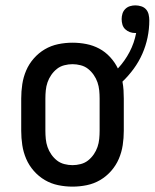

<svg xmlns="http://www.w3.org/2000/svg" viewBox="-20 -687 576 715"><path d="M250 8Q223 8 196.5 2.5Q170 -3 147 -16.5Q124 -30 106 -50.5Q88 -71 77.5 -95.5Q67 -120 63 -146.5Q59 -173 59 -200V-320Q59 -347 63 -373.5Q67 -400 77.5 -424.5Q88 -449 106 -469.5Q124 -490 147 -503.5Q170 -517 196.5 -522.5Q223 -528 250 -528Q276 -528 301.5 -523Q327 -518 349.5 -506Q372 -494 390 -474.5Q408 -455 419 -432Q445 -460 462.5 -493.5Q480 -527 487 -564H484Q473 -564 463.5 -567.5Q454 -571 446.5 -578Q439 -585 436 -595Q433 -605 433 -616Q433 -626 436 -636Q439 -646 446.5 -653.5Q454 -661 464 -664Q474 -667 484 -667Q495 -667 506 -663.5Q517 -660 524 -652Q531 -644 533.5 -633Q536 -622 536 -611Q536 -579 529.5 -547.5Q523 -516 510 -486.5Q497 -457 478 -431Q459 -405 436 -383Q439 -367 440 -351.5Q441 -336 441 -320V-200Q441 -173 437 -146.5Q433 -120 422.5 -95.5Q412 -71 394 -50.5Q376 -30 353 -16.5Q330 -3 303.5 2.5Q277 8 250 8ZM250 -72Q265 -72 280.5 -76Q296 -80 308 -89.5Q320 -99 329 -112Q338 -125 343 -139.5Q348 -154 349.5 -169.5Q351 -185 351 -200V-320Q351 -335 349.5 -350.5Q348 -366 343 -380.5Q338 -395 329 -408Q320 -421 308 -430.5Q296 -440 280.5 -444Q265 -448 250 -448Q235 -448 219.5 -444Q204 -440 192 -430.5Q180 -421 171 -408Q162 -395 157 -380.5Q152 -366 150.5 -350.5Q149 -335 149 -320V-200Q149 -185 150.5 -169.5Q152 -154 157 -139.5Q162 -125 171 -112Q180 -99 192 -89.5Q204 -80 219.5 -76Q235 -72 250 -72Z"/></svg>

Font: Iosevka Curly Slab Medium
Style: Regular
Weight: 500
Monospace: yes
Designer: Belleve Invis
Foundry: Belleve Invis
Version: Version 22.1.2; ttfautohint (v1.8.4)